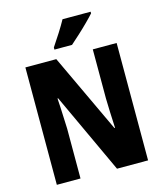

<svg xmlns="http://www.w3.org/2000/svg" viewBox="-133 -1030 962 1128"><g transform="rotate(-15 348.0 -465.5)"><path d="M626 0H437L210 -489H206Q210 -431 211.5 -385.5Q213 -340 215 -303V0H71V-714H259L484 -235H488Q485 -291 483.5 -333.5Q482 -376 481 -415V-714H626ZM526 -921Q510 -903 482.5 -875.5Q455 -848 424.5 -820Q394 -792 370 -771H263V-784Q288 -821 312.5 -859.5Q337 -898 355 -931H526Z"/></g></svg>

Font: Noto Sans Gujarati UI Condensed ExtraBold
Style: Regular
Weight: 800
Width: 3
Designer: Jelle Bosma - Monotype Design Team, Universal Thirst
Foundry: Monotype Imaging Inc.
Version: Version 2.106; ttfautohint (v1.8.4.7-5d5b)